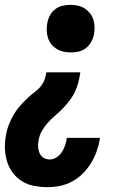

<svg xmlns="http://www.w3.org/2000/svg" viewBox="-26 -548 546 791"><path d="M265 -332Q250 -332 234.5 -335.5Q219 -339 206.5 -347Q194 -355 185 -366.5Q176 -378 171.5 -392.5Q167 -407 166.5 -422.5Q166 -438 169 -454Q172 -470 180 -485Q188 -500 202 -510.5Q216 -521 232 -524.5Q248 -528 265 -528Q280 -528 295.5 -524.5Q311 -521 323 -513Q335 -505 344.5 -493.5Q354 -482 358.5 -467.5Q363 -453 363.5 -437.5Q364 -422 361 -406Q358 -390 349.5 -375Q341 -360 327.5 -349.5Q314 -339 298 -335.5Q282 -332 265 -332ZM169 223Q142 223 115 218Q88 213 66 199.5Q44 186 28 165.5Q12 145 4 120Q-4 95 -5.5 68Q-7 41 -2 13Q0 -2 4.5 -17Q9 -32 15.5 -46.5Q22 -61 30 -75Q38 -89 48 -101.5Q58 -114 69.5 -126Q81 -138 93 -149Q105 -160 118.5 -170Q132 -180 142 -192.5Q152 -205 157.5 -220Q163 -235 165 -250H305Q302 -230 297 -210Q292 -190 283.5 -171.5Q275 -153 262 -135.5Q249 -118 234 -102.5Q219 -87 202.5 -73Q186 -59 171.5 -43Q157 -27 146.5 -8.5Q136 10 133 30Q130 44 131 57.5Q132 71 137 83Q142 95 153.5 102Q165 109 179 109Q193 109 206.5 100.5Q220 92 228.5 79Q237 66 242 51.5Q247 37 249 22V20H386L385 26Q381 51 372 76Q363 101 348.5 124.5Q334 148 314.5 167.5Q295 187 270.5 200Q246 213 220.5 218Q195 223 169 223Z"/></svg>

Font: Iosevka Term Curly Heavy
Style: Italic
Weight: 900
Italic angle: -9°
Designer: Belleve Invis
Foundry: Belleve Invis
Version: Version 32.3.0